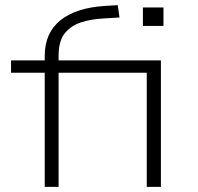

<svg xmlns="http://www.w3.org/2000/svg" viewBox="-20 -727 769 747"><path d="M154 0V-444H23V-492H168L154 -471V-509Q154 -599 215 -648Q276 -697 389 -704L438 -707L445 -659L381 -655Q337 -653 297 -640.5Q257 -628 232.5 -598Q208 -568 208 -510V-480L190 -492H606V0H551V-444H208V0ZM536 -626V-698H616V-626Z"/></svg>

Font: Nunito Sans 7pt Expanded ExtraLight
Style: Regular
Weight: 250
Width: 7
Designer: Vernon Adams
Foundry: Vernon Adams
Version: Version 3.101;gftools[0.9.27]